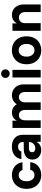

<svg xmlns="http://www.w3.org/2000/svg" viewBox="1306 -2047 751 3403"><g transform="rotate(-90 1681.5 -345.5)"><path d="M279.2 10Q209.2 10 154.2 -22.1Q99.2 -54.2 67.5 -112.5Q35.8 -170.8 35.8 -250Q35.8 -330 67.5 -388.3Q99.2 -446.7 154.2 -478.3Q209.2 -510 279.2 -510Q337.5 -510 385.8 -488.3Q434.2 -466.7 466.2 -425Q498.3 -383.3 507.5 -322.5H369.2Q359.2 -355.8 335.4 -372.9Q311.7 -390 279.2 -390Q230.8 -390 200.8 -352.5Q170.8 -315 170.8 -250Q170.8 -185.8 200.8 -147.9Q230.8 -110 279.2 -110Q314.2 -110 339.2 -128.3Q364.2 -146.7 373.3 -185H509.2Q500.8 -120.8 468.8 -77.5Q436.7 -34.2 387.5 -12.1Q338.3 10 279.2 10Z M725 9.2Q648.3 9.2 601.7 -33.8Q555 -76.7 555 -146.7Q555 -220 605 -260Q655 -300 745 -300H865V-320Q865 -358.3 842.9 -379.6Q820.8 -400.8 781.7 -400.8Q749.2 -400.8 727.1 -385.8Q705 -370.8 698.3 -342.5H561.7Q576.7 -422.5 634.2 -466.2Q691.7 -510 781.7 -510Q882.5 -510 938.3 -458.8Q994.2 -407.5 994.2 -314.2V0H869.2V-70H865.8Q845 -30.8 809.2 -10.8Q773.3 9.2 725 9.2ZM754.2 -95.8Q785.8 -95.8 810.8 -109.6Q835.8 -123.3 850.4 -147.1Q865 -170.8 865 -201.7V-208.3H751.7Q719.2 -208.3 701.7 -193.3Q684.2 -178.3 684.2 -153.3Q684.2 -126.7 702.9 -111.2Q721.7 -95.8 754.2 -95.8Z M1115.8 0V-500H1244.2V-426.7H1247.5Q1268.3 -467.5 1304.6 -488.3Q1340.8 -509.2 1388.3 -509.2Q1435.8 -509.2 1473.3 -487.5Q1510.8 -465.8 1534.2 -425H1536.7Q1563.3 -465.8 1603.8 -487.5Q1644.2 -509.2 1693.3 -509.2Q1751.7 -509.2 1795 -482.5Q1838.3 -455.8 1862.9 -409.2Q1887.5 -362.5 1887.5 -300.8V0H1752.5V-274.2Q1752.5 -326.7 1727.9 -356.2Q1703.3 -385.8 1660.8 -385.8Q1619.2 -385.8 1594.2 -356.2Q1569.2 -326.7 1569.2 -274.2V0H1434.2V-274.2Q1434.2 -326.7 1409.6 -356.2Q1385 -385.8 1341.7 -385.8Q1298.3 -385.8 1274.6 -356.2Q1250.8 -326.7 1250.8 -274.2V0Z M2010 0V-500H2145V0ZM2077.5 -549.2Q2045.8 -549.2 2023.8 -571.2Q2001.7 -593.3 2001.7 -625Q2001.7 -656.7 2023.8 -678.8Q2045.8 -700.8 2077.5 -700.8Q2109.2 -700.8 2131.2 -678.8Q2153.3 -656.7 2153.3 -625Q2153.3 -593.3 2131.2 -571.2Q2109.2 -549.2 2077.5 -549.2Z M2491.7 10Q2420.8 10 2364.6 -22.1Q2308.3 -54.2 2276.2 -112.5Q2244.2 -170.8 2244.2 -250Q2244.2 -330 2276.2 -388.3Q2308.3 -446.7 2364.6 -478.3Q2420.8 -510 2491.7 -510Q2565 -510 2620.4 -478.3Q2675.8 -446.7 2707.5 -388.3Q2739.2 -330 2739.2 -250Q2739.2 -170.8 2707.5 -112.1Q2675.8 -53.3 2619.6 -21.7Q2563.3 10 2491.7 10ZM2491.7 -110Q2542.5 -110 2573.3 -147.9Q2604.2 -185.8 2604.2 -250Q2604.2 -315 2573.3 -352.5Q2542.5 -390 2491.7 -390Q2442.5 -390 2410.8 -352.5Q2379.2 -315 2379.2 -250Q2379.2 -185.8 2410.8 -147.9Q2442.5 -110 2491.7 -110Z M2837.5 0V-500H2968.3V-425.8H2971.7Q2993.3 -466.7 3031.7 -487.9Q3070 -509.2 3120 -509.2Q3175 -509.2 3216.2 -482.5Q3257.5 -455.8 3280.8 -408.3Q3304.2 -360.8 3304.2 -299.2V0H3169.2V-273.3Q3169.2 -325.8 3142.9 -355.8Q3116.7 -385.8 3070.8 -385.8Q3025.8 -385.8 2999.2 -355.8Q2972.5 -325.8 2972.5 -273.3V0Z"/></g></svg>

Font: Funnel Sans Light
Style: Bold
Weight: 700
Version: Version 1.000